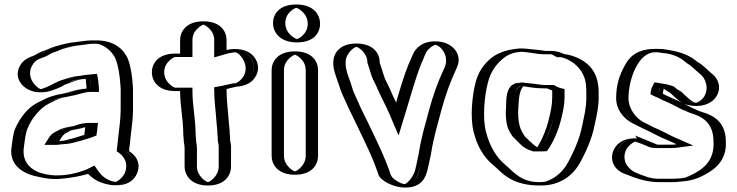

<svg xmlns="http://www.w3.org/2000/svg" viewBox="-20 -762 3286 856"><path d="M381 -414C366 -413 360 -412 346 -409C326 -409 304 -400 288 -396C275 -392 263 -386 248 -381C230 -369 206 -359 184 -353C116 -334 52 -408 91 -475C105 -500 125 -509 152 -518C180 -533 207 -545 239 -556C264 -564 298 -572 328 -575C346 -578 370 -582 391 -582H410C467 -582 511 -544 529 -503C542 -470 549 -427 552 -382C553 -369 554 -357 553 -345V-272C553 -226 545 -181 541 -140L539 -119C538 -111 537 -104 536 -97V-92C563 -76 586 -42 575 1C566 39 524 75 474 61L464 59C433 51 403 32 386 7C385 8 383 8 382 8L349 18C318 26 282 32 245 35C218 38 190 33 167 28C98 16 38 -28 52 -110C56 -141 59 -172 70 -195C78 -215 89 -230 101 -248C118 -273 142 -296 169 -309L187 -318C212 -331 236 -340 268 -345C303 -353 340 -367 380 -367H386V-369L383 -396C383 -401 382 -407 381 -414ZM380 -199C379 -189 377 -176 376 -165C358 -157 340 -154 320 -147L303 -143C290 -139 273 -134 256 -134C247 -133 237 -132 226 -131H224C230 -140 236 -151 244 -159C244 -160 244 -160 245 -160L265 -170C280 -180 306 -183 326 -187C344 -192 358 -199 380 -199ZM380 -429C365 -428 358 -426 345 -424C319 -423 299 -414 284 -410C268 -406 256 -400 241 -395C215 -377 167 -351 129 -374C99 -392 82 -430 103 -467C115 -488 131 -495 158 -504C175 -512 186 -521 200 -525C217 -531 230 -538 243 -542C268 -550 301 -557 329 -560C347 -562 372 -567 391 -567H410C460 -567 499 -533 515 -497C527 -465 534 -426 537 -381C538 -368 539 -357 538 -345V-272C538 -228 530 -182 526 -141L524 -120C523 -112 522 -105 521 -98V-84C547 -69 571 -44 560 -3C552 28 517 57 477 46L467 44C438 37 412 20 398 -1L391 -12L382 -8L345 4C316 12 280 17 243 20C218 23 193 18 170 13C105 2 54 -37 67 -108C72 -140 75 -169 84 -189C104 -231 135 -275 176 -296L194 -305C218 -318 239 -325 270 -330C308 -336 342 -352 380 -352H401V-370C399 -387 399 -401 396 -417L393 -430ZM231 -167 240 -174 257 -183C273 -194 301 -198 323 -202C338 -206 355 -214 380 -214H397L395 -197C393 -184 392 -168 390 -155C368 -146 345 -140 324 -133L307 -129C295 -125 277 -119 257 -119C249 -118 237 -117 227 -116H196L212 -139C217 -146 222 -158 231 -167ZM380 -429 393 -430 396 -417C399 -401 399 -387 401 -370V-352H380C343 -352 308 -338 271 -330C239 -323 219 -318 194 -305L176 -296C136 -276 101 -232 84 -189C76 -168 72 -141 67 -108C54 -37 104 2 169 13C193 17 217 23 243 20C280 17 316 12 345 4L382 -8L391 -12L398 -1C412 20 438 37 467 44L477 46C517 57 552 28 560 -3C571 -44 547 -69 521 -84V-98C522 -105 523 -112 524 -120L526 -141C530 -182 538 -228 538 -272V-345C539 -357 538 -368 537 -381C534 -426 527 -465 515 -497C499 -533 460 -567 410 -567H391C373 -567 348 -563 330 -560C301 -556 268 -550 243 -542C230 -538 217 -531 200 -525C186 -521 175 -512 158 -504C131 -495 115 -488 103 -467C82 -430 99 -392 129 -374C167 -351 215 -377 241 -395C255 -400 268 -405 283 -410C298 -415 319 -423 345 -424C358 -426 365 -428 380 -429ZM231 -167C222 -158 217 -146 212 -139L196 -116H227C237 -117 249 -118 257 -119C277 -119 295 -125 307 -129L324 -133C345 -140 368 -146 390 -155C392 -168 393 -184 395 -197L397 -214H380C355 -214 338 -206 323 -202C303 -198 276 -195 258 -183L240 -174ZM386 -369V-367H380C338 -367 303 -351 268 -345C236 -340 212 -331 187 -318L169 -309C124 -287 91 -241 70 -195C59 -171 56 -141 52 -110C38 -28 99 16 167 28C191 34 218 38 245 35C282 32 318 26 349 18L386 7C401 30 431 51 464 59L474 61C524 74 566 39 575 1C587 -44 561 -75 536 -92V-97C537 -105 538 -111 539 -119L541 -140C545 -181 553 -226 553 -272V-345C554 -358 553 -369 552 -382C549 -427 542 -469 529 -503C513 -544 466 -582 410 -582H391C370 -582 345 -577 328 -575C258 -569 202 -543 152 -518C125 -509 105 -500 91 -475C65 -431 84 -382 121 -361C163 -337 217 -360 248 -381C281 -392 304 -407 345 -409C359 -409 366 -412 381 -414C384 -400 384 -384 386 -369ZM256 -134C274 -134 291 -139 303 -143L320 -147C338 -153 358 -158 376 -165C377 -175 379 -189 380 -199C358 -199 344 -192 327 -187C306 -181 281 -180 265 -170L248 -162C238 -154 231 -142 224 -131H226C235 -132 248 -134 256 -134ZM373 -429C359 -428 348 -426 338 -424C301 -422 279 -412 269 -409C229 -399 209 -380 173 -368C170 -367 165 -365 162 -365C146 -367 92 -416 124 -471C137 -493 150 -498 173 -506C191 -512 209 -525 215 -527C235 -533 251 -541 260 -544C283 -551 314 -558 335 -560C355 -562 381 -567 391 -567H410C431 -567 477 -542 495 -500C508 -467 514 -426 517 -381C518 -368 519 -357 518 -345V-272C518 -227 510 -182 506 -141L504 -120C503 -112 502 -105 501 -98V-87C524 -73 552 -46 540 -1C533 28 503 48 495 49C494 49 492 48 491 48L480 46C460 41 435 25 420 3L401 -24L363 -5L330 6C287 18 235 26 182 14C135 6 73 -28 87 -109C91 -140 94 -170 104 -192C121 -234 159 -280 196 -299L214 -308C237 -320 253 -326 281 -331C324 -338 357 -352 380 -352H421V-369C419 -386 419 -399 416 -415L412 -433ZM210 -163C201 -154 195 -143 190 -135L178 -116H231C240 -117 252 -118 259 -119C288 -120 309 -126 322 -130L339 -134C357 -140 386 -147 410 -158C412 -171 414 -186 415 -198L417 -214H380C342 -214 319 -203 309 -200C292 -197 259 -193 237 -179L221 -171ZM366 -370V-367C315 -364 282 -348 258 -344C221 -338 193 -328 167 -314L149 -305C101 -281 71 -238 49 -192C39 -170 36 -140 32 -109C19 -36 69 12 155 27C180 33 214 39 252 35C295 31 337 24 373 13C390 32 416 49 451 58L461 60C471 63 478 64 488 64C565 68 589 24 595 -1C606 -42 583 -70 556 -88V-98C557 -105 558 -112 559 -120L561 -141C565 -182 573 -227 573 -272V-345C574 -357 573 -368 572 -381C569 -426 563 -466 550 -500C535 -535 496 -582 410 -582H391C359 -582 333 -576 322 -575C285 -572 250 -562 223 -554C204 -548 192 -541 180 -537C156 -530 147 -522 133 -515C104 -505 83 -493 70 -471C28 -399 111 -330 199 -355C223 -362 250 -372 268 -384C294 -393 327 -408 347 -409C353 -409 357 -410 362 -411C364 -397 364 -384 366 -370ZM269 -166 285 -174C288 -176 295 -179 297 -180C318 -185 342 -189 360 -195C359 -184 357 -172 356 -161C340 -155 323 -151 305 -145L288 -141C271 -135 260 -134 244 -133C251 -144 258 -157 269 -166Z M817 -167C817 -159 818 -150 819 -141V-140C819 -126 823 -113 823 -100V-19C823 26 862 65 907 65C952 65 990 26 990 -19V-111C989 -119 988 -128 986 -137C986 -149 985 -159 984 -168V-172C984 -187 981 -203 980 -220C977 -268 970 -312 970 -363C974 -364 977 -364 980 -364C995 -368 1012 -373 1028 -376L1040 -377C1062 -380 1080 -391 1094 -410C1139 -470 1087 -553 1016 -543L1004 -541C993 -540 981 -537 970 -534V-584C970 -629 932 -667 887 -667C842 -667 803 -629 803 -584V-523H761C715 -523 677 -485 677 -440C677 -395 715 -356 761 -356H803C803 -290 817 -229 817 -167ZM971 -137C971 -149 970 -159 969 -167V-172C969 -185 966 -201 965 -219C962 -266 955 -311 955 -363V-376L968 -378C988 -381 1004 -387 1026 -391L1038 -392C1055 -395 1070 -403 1082 -419C1119 -468 1077 -537 1018 -528L1006 -526C995 -525 985 -523 974 -520L955 -514V-584C955 -621 924 -652 887 -652C850 -652 818 -621 818 -584V-508H761C723 -508 692 -477 692 -440C692 -403 724 -371 761 -371H818V-356C818 -290 832 -232 832 -167C832 -160 833 -151 834 -142V-140C834 -129 838 -116 838 -100V-19C838 17 871 50 907 50C943 50 975 18 975 -19V-110C974 -116 973 -127 971 -135ZM971 -137V-135C973 -127 974 -116 975 -110V-19C975 18 943 50 907 50C871 50 838 17 838 -19V-100C838 -116 834 -129 834 -140V-142C833 -151 832 -160 832 -167C832 -231 818 -292 818 -356V-371H761C724 -371 692 -403 692 -440C692 -477 723 -508 761 -508H818V-584C818 -621 850 -652 887 -652C924 -652 955 -621 955 -584V-514L974 -520C985 -523 995 -525 1006 -526L1018 -528C1077 -537 1119 -468 1082 -419C1070 -403 1055 -395 1038 -392L1026 -391C1004 -387 988 -381 968 -378L955 -376V-363C955 -311 962 -266 965 -219C966 -201 969 -185 969 -172V-167C970 -159 971 -149 971 -137ZM990 -111V-19C990 26 952 65 907 65C862 65 823 26 823 -19V-100C823 -114 819 -124 819 -141C818 -148 817 -159 817 -167C817 -230 803 -288 803 -356H761C715 -356 677 -395 677 -440C677 -485 715 -523 761 -523H803V-584C803 -629 842 -667 887 -667C932 -667 970 -629 970 -584V-534C982 -537 991 -539 1004 -541L1016 -543C1087 -553 1140 -471 1094 -410C1080 -391 1061 -380 1040 -377L1028 -376C1009 -373 989 -366 970 -363C970 -312 977 -268 980 -220C981 -203 984 -187 984 -172V-168C985 -160 986 -149 986 -137C988 -129 989 -118 990 -111ZM951 -137V-136C953 -127 954 -118 955 -111V-19C955 21 918 48 907 50C896 48 858 21 858 -19V-100C858 -114 854 -128 854 -140V-141C853 -150 852 -159 852 -167C852 -230 838 -291 838 -356V-371H761C756 -371 712 -394 712 -440C712 -487 757 -508 761 -508H838V-584C838 -630 883 -652 887 -652C891 -652 935 -630 935 -584V-506L990 -522C999 -525 1007 -526 1015 -527L1028 -529C1049 -528 1100 -467 1061 -415C1049 -399 1035 -392 1030 -391L1018 -390C991 -385 977 -380 957 -377L935 -373V-363C935 -311 942 -268 945 -220C946 -203 949 -186 949 -172V-168C950 -160 951 -149 951 -137ZM1006 -137C1006 -149 1005 -159 1004 -167V-172C1004 -186 1001 -202 1000 -219C997 -267 990 -311 990 -363V-365C1006 -369 1025 -374 1036 -376L1048 -377C1083 -383 1102 -396 1115 -414C1138 -445 1134 -482 1113 -508C1101 -523 1082 -539 1041 -543C1030 -544 1018 -544 1006 -542L995 -540H990V-584C990 -619 966 -667 887 -667C808 -667 783 -619 783 -584V-523H761C681 -523 657 -475 657 -440C657 -405 681 -356 761 -356H783C783 -289 797 -231 797 -167C797 -159 798 -150 799 -142V-140C799 -128 803 -115 803 -100V-19C803 15 828 65 907 65C986 65 1010 16 1010 -19V-111C1009 -118 1008 -128 1006 -136Z M1211 -450V-67C1211 -22 1250 17 1295 17C1340 17 1378 -22 1378 -67V-450C1378 -495 1340 -533 1295 -533C1250 -533 1211 -495 1211 -450ZM1217 -659C1217 -612 1257 -573 1304 -573C1350 -573 1387 -610 1387 -656C1387 -703 1348 -742 1301 -742C1255 -742 1217 -705 1217 -659ZM1226 -450C1226 -487 1258 -518 1295 -518C1332 -518 1363 -487 1363 -450V-67C1363 -30 1332 2 1295 2C1258 2 1226 -30 1226 -67ZM1232 -659C1232 -697 1263 -727 1301 -727C1340 -727 1372 -695 1372 -656C1372 -618 1342 -588 1304 -588C1265 -588 1232 -621 1232 -659ZM1226 -450V-67C1226 -30 1258 2 1295 2C1332 2 1363 -30 1363 -67V-450C1363 -487 1332 -518 1295 -518C1258 -518 1226 -487 1226 -450ZM1232 -659C1232 -621 1265 -588 1304 -588C1342 -588 1372 -618 1372 -656C1372 -695 1340 -727 1301 -727C1263 -727 1232 -697 1232 -659ZM1211 -450C1211 -495 1250 -533 1295 -533C1340 -533 1378 -495 1378 -450V-67C1378 -22 1340 17 1295 17C1250 17 1211 -22 1211 -67ZM1217 -659C1217 -705 1255 -742 1301 -742C1348 -742 1387 -703 1387 -656C1387 -610 1350 -573 1304 -573C1257 -573 1217 -612 1217 -659ZM1246 -450C1246 -496 1291 -518 1295 -518C1299 -518 1343 -496 1343 -450V-67C1343 -25 1304 1 1295 2C1286 1 1246 -25 1246 -67ZM1252 -659C1252 -707 1296 -727 1301 -727C1306 -727 1352 -705 1352 -656C1352 -608 1308 -588 1304 -588C1299 -588 1252 -610 1252 -659ZM1191 -450V-67C1191 -32 1215 17 1295 17C1375 17 1398 -32 1398 -67V-450C1398 -485 1374 -533 1295 -533C1216 -533 1191 -485 1191 -450ZM1197 -659C1197 -623 1223 -573 1304 -573C1384 -573 1407 -620 1407 -656C1407 -693 1382 -742 1301 -742C1221 -742 1197 -695 1197 -659Z M1486 -484V-477C1486 -464 1489 -448 1494 -431L1504 -403C1507 -396 1509 -388 1512 -379C1521 -347 1529 -337 1542 -306C1557 -270 1576 -236 1592 -201C1626 -129 1661 -59 1687 19C1694 41 1729 60 1753 68C1818 91 1856 41 1867 -7C1872 -32 1876 -44 1882 -77C1893 -148 1910 -200 1927 -266C1945 -333 1966 -392 1992 -449L1997 -460C2018 -510 1986 -555 1954 -570C1904 -592 1859 -559 1844 -527L1839 -516C1833 -500 1828 -493 1822 -477C1795 -409 1775 -332 1751 -255C1728 -309 1693 -371 1672 -425C1665 -449 1660 -462 1653 -483V-484C1653 -529 1615 -568 1570 -568C1525 -568 1486 -529 1486 -484ZM1501 -484V-477C1501 -465 1503 -453 1508 -436L1518 -408C1521 -401 1523 -393 1526 -383C1535 -352 1542 -344 1556 -312C1570 -277 1590 -242 1606 -207C1640 -136 1675 -65 1701 14C1705 27 1735 46 1758 54C1839 84 1854 -11 1867 -79C1878 -151 1895 -205 1912 -270C1930 -338 1951 -397 1978 -455L1983 -466C2000 -507 1975 -544 1948 -556C1908 -574 1870 -548 1858 -521L1853 -510C1846 -494 1842 -487 1836 -472C1809 -405 1789 -329 1765 -251L1753 -211L1737 -249C1721 -286 1700 -324 1683 -363C1672 -389 1664 -398 1658 -421C1651 -445 1645 -459 1638 -481V-484C1638 -521 1606 -553 1569 -553C1532 -553 1501 -521 1501 -484ZM1501 -484C1501 -521 1532 -553 1569 -553C1606 -553 1638 -521 1638 -484V-481C1645 -459 1651 -445 1658 -421C1664 -398 1672 -389 1683 -363C1700 -324 1721 -286 1737 -249L1753 -211L1765 -251C1789 -329 1809 -405 1836 -472C1842 -487 1846 -494 1853 -510L1858 -521C1870 -548 1908 -574 1948 -556C1975 -544 2000 -507 1983 -466L1978 -455C1951 -397 1930 -338 1912 -270C1895 -205 1878 -151 1867 -79C1861 -48 1857 -35 1852 -10C1841 36 1810 73 1758 54C1735 46 1705 27 1701 14C1675 -65 1640 -136 1606 -207C1590 -242 1570 -277 1556 -312C1542 -344 1535 -352 1526 -383C1523 -393 1521 -401 1518 -408L1508 -436C1503 -453 1501 -465 1501 -477ZM1486 -484C1486 -529 1525 -568 1570 -568C1615 -568 1653 -530 1653 -483C1660 -463 1665 -449 1672 -425C1678 -405 1685 -397 1697 -369C1713 -331 1735 -293 1751 -255C1775 -332 1795 -409 1822 -477C1828 -493 1833 -500 1839 -516L1844 -527C1859 -559 1904 -592 1954 -570C1987 -555 2018 -510 1997 -460L1992 -449C1966 -392 1945 -333 1927 -266C1910 -200 1893 -148 1882 -77C1876 -44 1872 -34 1867 -7C1855 42 1817 91 1753 68C1729 59 1694 42 1687 19C1661 -59 1626 -129 1592 -201C1576 -236 1557 -270 1542 -306C1529 -337 1521 -347 1512 -379C1509 -388 1507 -396 1504 -403L1494 -431C1488 -449 1486 -464 1486 -477ZM1521 -484C1521 -526 1560 -552 1569 -553C1578 -552 1618 -526 1618 -484V-482C1625 -460 1630 -448 1637 -423C1645 -401 1652 -393 1663 -366C1680 -327 1701 -290 1717 -252L1757 -158L1786 -253C1810 -330 1830 -407 1857 -475C1863 -490 1867 -497 1873 -513L1878 -524C1887 -545 1913 -561 1921 -562C1948 -557 1983 -511 1963 -463L1958 -452C1931 -394 1910 -335 1892 -268C1875 -203 1858 -150 1847 -78C1841 -46 1837 -33 1832 -8C1824 27 1796 56 1784 59C1762 56 1727 34 1722 17C1696 -61 1660 -133 1626 -204C1610 -239 1590 -274 1576 -309C1562 -341 1556 -349 1547 -381C1544 -390 1542 -398 1539 -405L1529 -433C1524 -450 1521 -464 1521 -477ZM1466 -484V-477C1466 -465 1468 -452 1474 -434L1483 -406C1486 -399 1489 -390 1492 -381C1501 -350 1507 -341 1521 -309C1536 -274 1555 -239 1571 -204C1605 -132 1641 -63 1667 16C1675 43 1733 72 1778 74C1864 78 1879 24 1887 -9C1892 -34 1896 -46 1902 -78C1913 -150 1930 -203 1947 -268C1965 -335 1986 -394 2013 -452L2018 -463C2043 -522 1996 -572 1934 -577C1861 -583 1832 -543 1823 -524L1818 -513C1812 -497 1807 -489 1801 -474C1780 -422 1763 -364 1746 -305C1736 -325 1727 -345 1718 -366C1707 -393 1698 -402 1692 -423C1685 -447 1680 -461 1673 -482V-484C1673 -519 1649 -568 1569 -568C1489 -568 1466 -519 1466 -484Z M2462 -356V-330C2462 -293 2455 -268 2448 -237C2437 -187 2417 -140 2392 -103H2391C2390 -102 2390 -102 2389 -102H2369C2343 -111 2327 -133 2308 -149C2300 -155 2295 -164 2289 -174C2275 -195 2270 -228 2270 -263C2274 -301 2270 -360 2296 -377C2296 -378 2296 -378 2297 -378C2300 -379 2302 -379 2305 -379H2306C2313 -378 2321 -377 2331 -376C2355 -374 2382 -368 2406 -368H2432C2442 -363 2450 -359 2462 -356ZM2299 -546C2250 -542 2216 -530 2187 -504C2156 -477 2132 -441 2120 -395C2105 -337 2094 -236 2112 -171C2128 -108 2159 -56 2202 -20L2218 -6C2259 35 2303 65 2384 65C2405 66 2424 63 2439 58C2488 41 2523 8 2547 -36C2572 -84 2599 -142 2611 -203C2619 -241 2629 -280 2629 -326V-350C2629 -359 2629 -368 2628 -376C2625 -441 2583 -485 2536 -507C2521 -514 2502 -522 2481 -522C2467 -531 2452 -535 2436 -535H2406C2405 -535 2403 -535 2400 -536C2383 -539 2363 -541 2346 -542C2330 -544 2321 -546 2299 -546ZM2255 -264V-263C2255 -226 2259 -191 2276 -166C2282 -156 2288 -146 2299 -137C2317 -121 2335 -98 2367 -87H2392L2400 -88C2427 -129 2450 -179 2463 -234C2470 -265 2477 -291 2477 -330V-368L2466 -371C2455 -374 2446 -377 2436 -383H2406C2384 -383 2358 -389 2332 -391C2321 -392 2314 -393 2307 -394H2305C2296 -394 2290 -390 2285 -387C2251 -359 2258 -297 2255 -264ZM2477 -507C2465 -515 2451 -520 2436 -520H2406C2388 -520 2366 -526 2345 -527C2328 -529 2322 -531 2300 -531C2254 -528 2224 -516 2197 -493C2168 -468 2146 -434 2135 -391C2120 -335 2110 -236 2127 -175C2142 -114 2171 -65 2212 -31L2228 -17C2268 23 2306 50 2384 50C2404 51 2421 49 2434 44C2479 28 2511 -2 2534 -43C2559 -90 2585 -147 2596 -206C2604 -245 2614 -282 2614 -326V-350C2614 -359 2614 -367 2613 -375C2610 -434 2574 -472 2530 -493C2515 -500 2498 -507 2481 -507ZM2285 -387C2285 -387 2292 -392 2293 -393C2297 -394 2301 -394 2305 -394H2307C2314 -393 2321 -392 2332 -391C2358 -389 2384 -383 2406 -383H2436C2446 -377 2455 -374 2466 -371L2477 -368V-330C2477 -291 2470 -265 2463 -234C2450 -179 2427 -129 2400 -88L2392 -87H2367C2335 -98 2317 -121 2299 -137C2288 -146 2282 -156 2276 -166C2259 -191 2255 -226 2255 -263V-264C2258 -297 2251 -359 2285 -387ZM2477 -507H2481C2498 -507 2515 -500 2530 -493C2574 -472 2610 -434 2613 -375C2614 -367 2614 -359 2614 -350V-326C2614 -282 2604 -245 2596 -206C2585 -147 2559 -90 2534 -43C2511 -2 2479 28 2434 44C2421 49 2404 51 2384 50C2306 50 2268 23 2228 -17L2212 -31C2171 -65 2142 -114 2127 -175C2110 -236 2120 -335 2135 -391C2146 -434 2168 -468 2197 -493C2224 -516 2254 -528 2300 -531C2338 -531 2372 -520 2406 -520H2436C2451 -520 2465 -515 2477 -507ZM2270 -263C2270 -227 2275 -196 2289 -174C2296 -163 2299 -156 2308 -149C2328 -131 2342 -112 2369 -102H2392C2416 -140 2436 -187 2448 -237C2455 -269 2462 -293 2462 -330V-356C2450 -359 2442 -363 2432 -368H2406C2382 -368 2355 -374 2331 -376C2320 -377 2313 -377 2305 -379C2303 -379 2301 -378 2299 -378C2269 -360 2274 -304 2270 -263ZM2481 -522C2502 -522 2521 -514 2536 -507C2583 -485 2625 -441 2628 -376C2629 -368 2629 -359 2629 -350V-326C2629 -280 2619 -241 2611 -203C2599 -142 2572 -84 2547 -36C2523 8 2488 41 2439 58C2424 63 2405 66 2384 65C2303 65 2259 35 2218 -6L2202 -20C2159 -56 2128 -108 2112 -171C2094 -236 2105 -337 2120 -395C2132 -441 2156 -477 2187 -504C2216 -530 2250 -542 2299 -546H2300C2323 -546 2329 -544 2346 -542C2365 -541 2392 -535 2406 -535H2436C2453 -535 2468 -529 2481 -522ZM2235 -263C2235 -227 2239 -194 2255 -170C2261 -160 2266 -151 2277 -142C2294 -127 2308 -103 2348 -90L2357 -87H2395L2418 -88L2426 -99C2451 -137 2471 -185 2483 -236C2490 -267 2497 -292 2497 -330V-365L2480 -369C2473 -371 2469 -372 2460 -377L2449 -383H2406C2395 -383 2370 -388 2337 -391C2324 -392 2323 -392 2314 -394H2305C2295 -394 2286 -393 2279 -391L2263 -383C2230 -356 2239 -299 2235 -263ZM2406 -520H2436C2436 -520 2441 -520 2452 -513L2463 -507H2481C2482 -507 2495 -504 2510 -497C2549 -479 2590 -439 2593 -376C2594 -368 2594 -359 2594 -350V-326C2594 -281 2584 -242 2576 -204C2565 -144 2538 -86 2513 -39C2490 4 2456 32 2417 46C2409 49 2399 50 2385 50H2384C2328 50 2292 30 2250 -12L2233 -27C2192 -61 2163 -111 2147 -173C2130 -236 2140 -336 2155 -393C2166 -438 2189 -472 2218 -497C2244 -520 2268 -528 2302 -531C2332 -531 2376 -520 2406 -520ZM2406 -368H2419C2427 -364 2435 -361 2442 -359V-330C2442 -292 2435 -266 2428 -235C2417 -187 2398 -142 2375 -105C2359 -115 2346 -130 2330 -144C2321 -151 2316 -159 2310 -170C2295 -193 2290 -227 2290 -263C2293 -296 2290 -353 2313 -377C2342 -374 2363 -368 2406 -368ZM2495 -521C2482 -527 2464 -535 2436 -535H2411C2393 -538 2371 -541 2352 -542C2340 -543 2326 -546 2300 -546H2297C2236 -541 2195 -525 2165 -499C2134 -472 2111 -438 2100 -393C2085 -336 2075 -236 2092 -173C2107 -111 2136 -61 2180 -25L2196 -11C2235 28 2282 64 2383 65C2479 68 2537 17 2568 -40C2593 -87 2620 -145 2631 -205C2639 -243 2649 -281 2649 -326V-350C2649 -429 2616 -476 2555 -504C2541 -510 2522 -518 2495 -521Z M2912 -544H2900C2843 -544 2806 -513 2786 -473C2764 -432 2747 -388 2747 -324C2747 -272 2783 -228 2819 -209C2844 -196 2869 -183 2896 -172C2925 -159 2950 -143 2979 -132L3006 -120L2990 -118C2985 -117 2981 -117 2977 -117H2905C2900 -117 2893 -120 2888 -122C2887 -122 2886 -122 2885 -123C2871 -130 2854 -136 2839 -141C2788 -158 2745 -124 2733 -88C2716 -38 2750 6 2786 17C2825 34 2862 50 2918 50H2980C2989 50 2998 49 3008 48C3038 45 3053 43 3081 31C3144 2 3201 -41 3196 -131C3196 -199 3160 -245 3107 -260C3103 -261 3099 -263 3094 -265L3079 -270L3063 -277C3058 -280 3052 -282 3046 -284C3021 -299 2994 -312 2965 -324L2939 -336C2931 -339 2923 -343 2916 -347C2917 -352 2917 -356 2918 -359C2918 -361 2918 -363 2919 -364V-365L2924 -375C2932 -374 2937 -373 2945 -371C2949 -371 2953 -368 2956 -367C2965 -358 2976 -351 2989 -344C3002 -331 3018 -314 3034 -305C3074 -276 3126 -290 3150 -324C3179 -364 3165 -416 3131 -440C3110 -457 3097 -474 3072 -488C3069 -490 3067 -492 3066 -493C3038 -516 3001 -533 2957 -539C2944 -539 2924 -544 2912 -544ZM2912 -529C2920 -529 2941 -524 2956 -524C2997 -518 3032 -502 3056 -482C3059 -479 3061 -477 3064 -475C3087 -462 3099 -447 3122 -428C3150 -408 3162 -366 3138 -333C3118 -305 3076 -293 3043 -317C3029 -327 3012 -342 2998 -356C2984 -363 2973 -371 2964 -380C2960 -381 2956 -385 2947 -386C2941 -387 2935 -389 2926 -390L2915 -391L2904 -369V-367C2903 -363 2903 -361 2903 -361C2902 -356 2902 -353 2901 -349L2900 -339L2909 -334C2917 -330 2925 -325 2933 -322L2959 -310C2987 -299 3014 -285 3039 -271C3045 -268 3052 -266 3057 -263L3074 -256L3089 -251C3141 -234 3181 -203 3181 -131C3186 -49 3137 -11 3075 17C3045 30 3019 35 2980 35H2918C2877 35 2846 26 2819 15C2806 7 2798 6 2791 3C2762 -6 2733 -43 2747 -84C2757 -113 2792 -141 2834 -127C2850 -122 2872 -112 2884 -107C2891 -104 2896 -102 2905 -102H2977C2982 -102 2987 -102 2992 -103L3061 -112L2985 -146C2957 -156 2933 -172 2902 -186C2893 -190 2883 -194 2875 -198L2826 -222C2794 -239 2762 -279 2762 -324C2762 -385 2777 -426 2799 -466C2817 -503 2849 -529 2900 -529ZM2912 -529H2900C2849 -529 2817 -503 2799 -466C2777 -426 2762 -385 2762 -324C2762 -279 2794 -239 2826 -222L2875 -198C2883 -194 2893 -190 2902 -186C2933 -172 2957 -156 2985 -146L3061 -112L2992 -103C2987 -102 2982 -102 2977 -102H2905C2896 -102 2891 -104 2884 -107C2871 -113 2850 -122 2834 -127C2792 -141 2757 -113 2747 -84C2733 -43 2762 -6 2791 3C2831 20 2864 35 2918 35H2980C2988 35 2997 34 3006 33C3037 29 3048 29 3075 17C3137 -11 3186 -49 3181 -131C3181 -193 3149 -233 3103 -246C3098 -247 3095 -248 3089 -251L3074 -256L3057 -263C3052 -266 3046 -268 3040 -270C3014 -285 2988 -299 2959 -310L2933 -322C2925 -325 2917 -330 2909 -334L2900 -339L2901 -349C2902 -353 2902 -356 2903 -361C2903 -361 2903 -363 2904 -367V-369L2915 -391L2926 -390C2935 -389 2941 -387 2947 -386C2956 -385 2960 -381 2964 -380C2973 -371 2984 -363 2998 -356C3012 -342 3028 -326 3042 -318C3075 -294 3118 -305 3138 -333C3162 -366 3150 -408 3122 -428C3099 -447 3087 -463 3065 -475C3061 -477 3059 -479 3056 -482C3032 -502 2997 -518 2956 -524C2941 -524 2920 -529 2912 -529ZM2916 -347C2923 -343 2931 -339 2939 -336L2965 -324C2993 -313 3021 -299 3046 -284C3050 -282 3053 -282 3063 -277L3079 -270L3094 -265C3151 -246 3196 -210 3196 -131C3200 -41 3145 2 3081 31C3049 45 3020 50 2980 50H2918C2862 50 2824 32 2786 17C2752 6 2716 -38 2733 -89C2745 -125 2788 -158 2839 -141C2855 -136 2866 -132 2881 -125C2888 -122 2898 -117 2905 -117H2977C2981 -117 2985 -117 2990 -118L3006 -120L2979 -132C2950 -143 2925 -159 2896 -172L2869 -184L2819 -209C2782 -228 2747 -272 2747 -324C2747 -387 2763 -431 2786 -473C2806 -513 2843 -544 2900 -544H2912C2924 -544 2943 -539 2957 -539C3001 -533 3038 -515 3065 -493C3068 -491 3069 -490 3072 -488C3096 -475 3109 -458 3131 -440C3164 -416 3179 -365 3150 -324C3126 -290 3074 -276 3034 -305C3020 -315 3005 -328 2989 -344C2978 -350 2965 -358 2956 -367C2948 -371 2933 -374 2924 -375C2920 -367 2918 -358 2916 -347ZM2880 -342C2890 -336 2903 -330 2914 -326L2940 -313C2967 -302 2993 -289 3018 -275C3024 -272 3031 -270 3037 -267L3056 -259L3071 -254C3115 -239 3161 -211 3161 -131C3166 -44 3113 -5 3056 21C3031 32 3029 31 3001 33C2994 34 2985 35 2980 35H2918C2879 35 2852 23 2811 6C2793 -2 2751 -34 2768 -86C2777 -113 2807 -130 2812 -131C2812 -131 2814 -130 2818 -129C2836 -123 2854 -115 2869 -109C2871 -108 2881 -102 2905 -102H2977C2985 -102 2994 -103 3001 -104L3071 -113L3003 -143C2974 -154 2931 -180 2895 -194L2846 -219C2818 -234 2782 -275 2782 -324C2782 -411 2827 -529 2900 -529H2911C2916 -529 2932 -525 2950 -524C2981 -519 3011 -507 3034 -487C3038 -484 3039 -483 3043 -480C3064 -468 3077 -452 3100 -433C3127 -414 3143 -365 3117 -328C3107 -314 3092 -307 3085 -305C3069 -301 3034 -337 3019 -352C3005 -360 2995 -366 2985 -376C2974 -380 2957 -386 2935 -389L2898 -395L2884 -367V-365C2882 -357 2881 -350 2880 -342ZM3031 -299C3040 -295 3051 -293 3063 -291C3122 -283 3157 -308 3171 -328C3198 -365 3186 -410 3152 -435C3131 -452 3119 -469 3093 -484C3090 -486 3090 -485 3087 -488C3060 -511 3020 -530 2967 -538C2951 -540 2947 -544 2912 -544H2900C2816 -544 2783 -504 2765 -469C2743 -429 2727 -386 2727 -324C2727 -276 2758 -234 2799 -213L2849 -188C2888 -171 2919 -151 2961 -135L2996 -119L2982 -117H2911C2878 -131 2844 -144 2811 -158L2820 -145C2749 -149 2721 -110 2713 -86C2698 -42 2723 -1 2768 14C2807 29 2856 50 2918 50H2980C3027 50 3065 43 3100 28C3168 -3 3221 -47 3216 -131C3216 -197 3184 -238 3124 -258C3121 -259 3117 -260 3112 -262L3097 -267L3082 -274C3071 -279 3068 -280 3067 -280C3056 -286 3043 -293 3031 -299ZM2939 -366V-367C2945 -362 2959 -353 2968 -348C2986 -331 3001 -316 3020 -305C3008 -311 2996 -316 2984 -321L2958 -333C2951 -336 2942 -340 2935 -344C2936 -352 2937 -358 2939 -366Z"/></svg>

Font: Blanket
Style: Black
Weight: 900
Foundry: Cannot Into Space Fonts
Version: Version 0.9